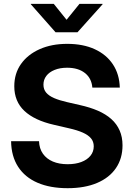

<svg xmlns="http://www.w3.org/2000/svg" viewBox="-20 -966 693 997"><path d="M331.1 11.2Q240.2 11.2 174.8 -17.1Q109.4 -45.4 74 -100.1Q38.6 -154.8 37.6 -232.9H182.6Q184.1 -194.3 202.9 -167.7Q221.7 -141.1 254.4 -127.2Q287.1 -113.3 331.1 -113.3Q372.1 -113.3 402.3 -124.8Q432.6 -136.2 449.7 -157.2Q466.8 -178.2 466.8 -206.1Q466.8 -230.5 452.6 -247.6Q438.5 -264.6 410.2 -277.3Q381.8 -290 338.4 -299.8L260.3 -317.9Q159.2 -340.8 106.7 -390.1Q54.2 -439.5 54.2 -518.1Q54.2 -584.5 89.1 -633.8Q124 -683.1 186 -710.7Q248 -738.3 329.1 -738.3Q411.6 -738.3 472.2 -710.4Q532.7 -682.6 566.4 -631.6Q600.1 -580.6 602.1 -511.2H459.5Q455.6 -559.6 420.9 -586.9Q386.2 -614.3 328.6 -614.3Q291.5 -614.3 263.7 -603Q235.8 -591.8 220.7 -572Q205.6 -552.2 205.6 -526.4Q205.6 -502 219.7 -485.1Q233.9 -468.3 261.2 -456.5Q288.6 -444.8 327.1 -436L395 -420.4Q447.8 -408.7 488.8 -390.9Q529.8 -373 558.1 -347.7Q586.4 -322.3 601.3 -288.3Q616.2 -254.4 616.2 -211.4Q616.2 -143.1 582 -93Q547.9 -43 483.9 -15.9Q419.9 11.2 331.1 11.2ZM259.3 -945.8 325.7 -863.3 392.6 -945.8H512.7V-943.8L382.3 -798.3H268.6L140.1 -943.8V-945.8Z"/></svg>

Font: Inter 24pt
Style: Bold
Weight: 700
Designer: Rasmus Andersson
Foundry: rsms
Version: Version 4.001;git-66647c0bb